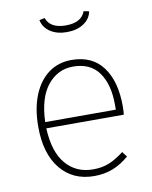

<svg xmlns="http://www.w3.org/2000/svg" viewBox="-84 -804 697 878"><g transform="rotate(-10 264.0 -365.5)"><path d="M464 -243H104Q109 -132 157 -76.5Q205 -21 283 -21Q325 -21 357 -34Q389 -47 427 -76L445 -52Q409 -21 370 -5.5Q331 10 283 10Q184 10 126.5 -60.5Q69 -131 69 -256Q69 -340 94 -402Q119 -464 164.5 -497.5Q210 -531 271 -531Q367 -531 416.5 -464.5Q466 -398 466 -283Q466 -261 464 -243ZM432 -295Q432 -390 392.5 -445Q353 -500 273 -500Q202 -500 155 -442.5Q108 -385 104 -272H432ZM159 -736 184 -741Q202 -691 274 -691Q347 -691 365 -741L390 -736Q383 -701 351.5 -680.5Q320 -660 274 -660Q228 -660 197 -680.5Q166 -701 159 -736Z"/></g></svg>

Font: FiraGO UltraLight
Style: Regular
Weight: 200
Designer: bBox Type
Foundry: bBox Type GmbH
Version: Version 1.001